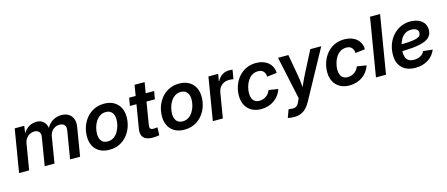

<svg xmlns="http://www.w3.org/2000/svg" viewBox="-55 -1421 5401 2321"><g transform="rotate(-15 2645.5 -261.0)"><path d="M18.6 0 107.4 -535.6H226.6L209.5 -410.6L199.7 -414.6Q219.7 -460.9 248.5 -489.5Q277.3 -518.1 311 -531.5Q344.7 -544.9 378.9 -544.9Q420.4 -544.9 449.5 -527.3Q478.5 -509.8 494.1 -478Q509.8 -446.3 511.2 -402.3L497.1 -410.6Q515.6 -455.1 545.7 -485.1Q575.7 -515.1 613.8 -530Q651.9 -544.9 692.4 -544.9Q743.2 -544.9 780.3 -522.7Q817.4 -500.5 834.2 -458Q851.1 -415.5 840.8 -354.5L782.2 0H656.7L713.9 -344.2Q719.7 -378.4 711.2 -398.9Q702.6 -419.4 684.1 -428.7Q665.5 -438 641.6 -438Q608.4 -438 581.8 -423.6Q555.2 -409.2 538.3 -384.8Q521.5 -360.4 516.1 -330.1L461.9 0H339.4L397 -349.6Q404.3 -392.1 384 -415Q363.8 -438 326.2 -438Q296.9 -438 269.5 -424.3Q242.2 -410.6 222.9 -384.3Q203.6 -357.9 197.8 -321.3L144.5 0Z M1148.4 11.2Q1078.1 11.2 1028.1 -16.6Q978 -44.4 951.4 -94.7Q924.8 -145 924.8 -212.4Q924.8 -277.8 945.6 -337.4Q966.3 -397 1005.6 -443.6Q1044.9 -490.2 1100.8 -517.3Q1156.7 -544.4 1226.1 -544.4Q1296.4 -544.4 1346.4 -516.6Q1396.5 -488.8 1423.3 -438.2Q1450.2 -387.7 1450.2 -319.8Q1450.2 -254.9 1429.4 -195.3Q1408.7 -135.7 1369.4 -89.1Q1330.1 -42.5 1274.2 -15.6Q1218.3 11.2 1148.4 11.2ZM1153.3 -91.8Q1196.3 -91.8 1228.3 -113Q1260.3 -134.3 1281.5 -168.7Q1302.7 -203.1 1313.5 -243.4Q1324.2 -283.7 1324.2 -321.8Q1324.2 -357.9 1312.5 -384.5Q1300.8 -411.1 1278.1 -426.3Q1255.4 -441.4 1221.2 -441.4Q1178.7 -441.4 1146.7 -420.2Q1114.7 -398.9 1093.3 -364.5Q1071.8 -330.1 1061.3 -289.8Q1050.8 -249.5 1050.8 -210.9Q1050.8 -157.2 1076.4 -124.5Q1102.1 -91.8 1153.3 -91.8Z M1852.1 -535.6 1835.4 -436.5H1522.9L1539.1 -535.6ZM1643.1 -669.4H1769L1683.1 -151.9Q1678.7 -122.6 1689 -109.9Q1699.2 -97.2 1728 -97.2Q1737.8 -97.2 1752.7 -98.6Q1767.6 -100.1 1777.3 -101.6L1773.9 -2.9Q1755.9 1 1734.1 2.9Q1712.4 4.9 1691.4 4.9Q1612.8 4.9 1578.4 -31.7Q1543.9 -68.4 1555.2 -138.7Z M2087.4 11.2Q2017.1 11.2 1967 -16.6Q1917 -44.4 1890.4 -94.7Q1863.8 -145 1863.8 -212.4Q1863.8 -277.8 1884.5 -337.4Q1905.3 -397 1944.6 -443.6Q1983.9 -490.2 2039.8 -517.3Q2095.7 -544.4 2165 -544.4Q2235.4 -544.4 2285.4 -516.6Q2335.4 -488.8 2362.3 -438.2Q2389.2 -387.7 2389.2 -319.8Q2389.2 -254.9 2368.4 -195.3Q2347.7 -135.7 2308.3 -89.1Q2269 -42.5 2213.1 -15.6Q2157.2 11.2 2087.4 11.2ZM2092.3 -91.8Q2135.3 -91.8 2167.2 -113Q2199.2 -134.3 2220.5 -168.7Q2241.7 -203.1 2252.4 -243.4Q2263.2 -283.7 2263.2 -321.8Q2263.2 -357.9 2251.5 -384.5Q2239.7 -411.1 2217 -426.3Q2194.3 -441.4 2160.2 -441.4Q2117.7 -441.4 2085.7 -420.2Q2053.7 -398.9 2032.2 -364.5Q2010.7 -330.1 2000.2 -289.8Q1989.7 -249.5 1989.7 -210.9Q1989.7 -157.2 2015.4 -124.5Q2041 -91.8 2092.3 -91.8Z M2443.4 0 2531.7 -535.6H2653.3L2638.7 -446.3H2643.1Q2665.5 -492.7 2704.1 -517.6Q2742.7 -542.5 2790.5 -542.5Q2801.8 -542.5 2813.7 -541.5Q2825.7 -540.5 2834.5 -539.6L2815.4 -425.3Q2807.6 -427.2 2790.8 -429Q2773.9 -430.7 2757.3 -430.7Q2724.1 -430.7 2695.1 -416.3Q2666 -401.9 2646.5 -375Q2627 -348.1 2620.6 -311.5L2568.8 0Z M3049.3 11.2Q2980 11.2 2930.2 -16.6Q2880.4 -44.4 2853.5 -95Q2826.7 -145.5 2826.7 -212.9Q2826.7 -275.9 2846.7 -335.2Q2866.7 -394.5 2905.5 -441.7Q2944.3 -488.8 3000.2 -516.6Q3056.2 -544.4 3127.4 -544.4Q3173.8 -544.4 3212.6 -531.5Q3251.5 -518.6 3279.5 -494.9Q3307.6 -471.2 3323 -438Q3338.4 -404.8 3338.9 -363.8L3217.8 -349.1Q3216.8 -369.6 3210.7 -386.7Q3204.6 -403.8 3193.4 -416Q3182.1 -428.2 3165.5 -434.8Q3148.9 -441.4 3125.5 -441.4Q3082.5 -441.4 3050.3 -420.7Q3018.1 -399.9 2996.3 -365.7Q2974.6 -331.5 2963.6 -290.8Q2952.6 -250 2952.6 -210.9Q2952.6 -175.3 2963.4 -148.4Q2974.1 -121.6 2996.6 -106.7Q3019 -91.8 3053.2 -91.8Q3077.6 -91.8 3099.1 -98.9Q3120.6 -106 3138.4 -118.7Q3156.2 -131.3 3169.7 -149.4Q3183.1 -167.5 3191.4 -189L3308.6 -170.4Q3294.9 -128.9 3270.3 -95.5Q3245.6 -62 3211.9 -38.3Q3178.2 -14.6 3137 -1.7Q3095.7 11.2 3049.3 11.2Z M3328.6 197.8 3364.7 98.6 3394.5 101.1Q3418.9 105.5 3438.5 101.3Q3458 97.2 3473.4 82.3Q3488.8 67.4 3499.5 40L3517.6 0.5L3402.8 -535.6H3532.2L3583 -248.5Q3591.3 -199.2 3595 -149.9Q3598.6 -100.6 3604 -49.8H3569.8Q3591.8 -100.6 3613 -150.1Q3634.3 -199.7 3659.2 -248.5L3806.6 -535.6H3943.8L3609.9 75.2Q3586.9 117.2 3557.6 146.7Q3528.3 176.3 3491.9 191.4Q3455.6 206.5 3410.2 206.5Q3386.2 206.5 3364.7 204.1Q3343.3 201.7 3328.6 197.8Z M4154.3 11.2Q4085 11.2 4035.2 -16.6Q3985.4 -44.4 3958.5 -95Q3931.6 -145.5 3931.6 -212.9Q3931.6 -275.9 3951.7 -335.2Q3971.7 -394.5 4010.5 -441.7Q4049.3 -488.8 4105.2 -516.6Q4161.1 -544.4 4232.4 -544.4Q4278.8 -544.4 4317.6 -531.5Q4356.4 -518.6 4384.5 -494.9Q4412.6 -471.2 4428 -438Q4443.4 -404.8 4443.8 -363.8L4322.8 -349.1Q4321.8 -369.6 4315.7 -386.7Q4309.6 -403.8 4298.3 -416Q4287.1 -428.2 4270.5 -434.8Q4253.9 -441.4 4230.5 -441.4Q4187.5 -441.4 4155.3 -420.7Q4123 -399.9 4101.3 -365.7Q4079.6 -331.5 4068.6 -290.8Q4057.6 -250 4057.6 -210.9Q4057.6 -175.3 4068.4 -148.4Q4079.1 -121.6 4101.6 -106.7Q4124 -91.8 4158.2 -91.8Q4182.6 -91.8 4204.1 -98.9Q4225.6 -106 4243.4 -118.7Q4261.2 -131.3 4274.7 -149.4Q4288.1 -167.5 4296.4 -189L4413.6 -170.4Q4399.9 -128.9 4375.2 -95.5Q4350.6 -62 4316.9 -38.3Q4283.2 -14.6 4241.9 -1.7Q4200.7 11.2 4154.3 11.2Z M4731.4 -727.5 4610.8 0H4484.9L4605.5 -727.5Z M4978.5 11.7Q4907.7 11.7 4856.7 -14.6Q4805.7 -41 4778.6 -91.6Q4751.5 -142.1 4753.4 -215.3Q4754.4 -285.2 4777.6 -345.2Q4800.8 -405.3 4842 -450.4Q4883.3 -495.6 4938.5 -521Q4993.7 -546.4 5058.6 -546.4Q5114.7 -546.4 5158.4 -528.1Q5202.1 -509.8 5226.8 -475.1Q5251.5 -440.4 5251.5 -391.1Q5251.5 -341.3 5223.6 -308.6Q5195.8 -275.9 5140.4 -257.3Q5085 -238.8 5002.9 -231.2Q4920.9 -223.6 4812.5 -223.6L4826.7 -306.2Q4918.9 -306.2 4978.5 -310.3Q5038.1 -314.5 5071.8 -324Q5105.5 -333.5 5118.9 -349.4Q5132.3 -365.2 5132.3 -388.2Q5132.3 -415.5 5109.4 -431.4Q5086.4 -447.3 5045.9 -447.3Q4996.6 -447.3 4963.9 -424.6Q4931.2 -401.9 4911.9 -366Q4892.6 -330.1 4884 -289.3Q4875.5 -248.5 4875 -212.9Q4874.5 -177.7 4884 -149.2Q4893.6 -120.6 4918.5 -103.8Q4943.4 -86.9 4987.3 -86.9Q5034.2 -86.9 5068.6 -106.7Q5103 -126.5 5118.7 -160.2L5234.4 -147.5Q5206.5 -75.2 5139.2 -31.7Q5071.8 11.7 4978.5 11.7Z"/></g></svg>

Font: Inter 20pt SemiBold
Style: Italic
Weight: 600
Italic angle: -9.3988°
Version: Version 4.001;git-66647c0bb